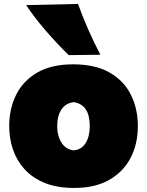

<svg xmlns="http://www.w3.org/2000/svg" viewBox="-20 -929 739 967"><path d="M353.5 17.6Q267.1 17.6 205.1 -7.8Q143.1 -33.2 103.5 -76.9Q64 -120.6 45.2 -176.5Q26.4 -232.4 26.4 -293.9Q26.4 -381.8 61.5 -452.1Q96.7 -522.5 168 -563.7Q239.3 -605 348.1 -605Q460 -605 532.2 -563.5Q604.5 -522 639.4 -451.4Q674.3 -380.9 674.3 -293.9Q674.3 -204.1 637.7 -133.8Q601.1 -63.5 529.8 -22.9Q458.5 17.6 353.5 17.6ZM352.1 -171.9Q390.6 -175.3 411.4 -208.5Q432.1 -241.7 432.1 -293.9Q432.1 -401.4 352.1 -414.6Q311.5 -410.2 289.8 -378.2Q268.1 -346.2 268.1 -293.9Q268.1 -244.1 290.3 -209.7Q312.5 -175.3 352.1 -171.9ZM325.7 -651.4Q265.1 -711.4 210.2 -774.7Q155.3 -837.9 111.8 -903.3L373 -909.2Q396 -844.7 424.1 -781.2Q452.1 -717.8 485.4 -653.3Z"/></svg>

Font: Pinar-DS1-FD Black
Style: Regular
Weight: 900
Designer: Amin Abedi
Version: Version 2.000